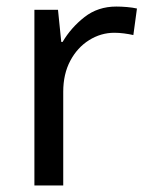

<svg xmlns="http://www.w3.org/2000/svg" viewBox="-20 -566 453 586"><path d="M335 -546Q350 -546 367.5 -544.5Q385 -543 398 -540L387 -459Q374 -462 358.5 -464Q343 -466 329 -466Q288 -466 252 -443.5Q216 -421 194.5 -380.5Q173 -340 173 -286V0H85V-536H157L167 -438H171Q197 -482 238 -514Q279 -546 335 -546Z"/></svg>

Font: Noto Sans Rejang
Style: Regular
Weight: 400
Designer: Monotype Design Team
Foundry: Monotype Imaging Inc.
Version: Version 2.001; ttfautohint (v1.8.4.7-5d5b)